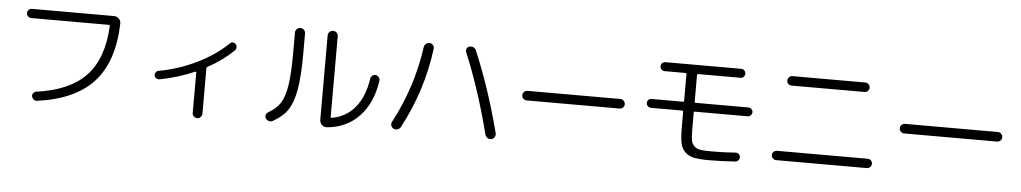

<svg xmlns="http://www.w3.org/2000/svg" viewBox="-41 -1106 8081 1520"><g transform="rotate(5 4000.0 -346.0)"><path d="M167 -629.9Q152.3 -629.9 141.1 -641.1Q129.9 -652.3 129.9 -667Q129.9 -681.6 141.1 -692.4Q152.3 -703.1 167 -703.1H817.4Q840.8 -703.1 857.4 -686.5Q874 -669.9 873 -647.5Q864.3 -344.7 716.8 -183.1Q569.3 -21.5 268.6 18.6Q253.9 20.5 242.7 11.2Q231.4 2 227.5 -12.7Q224.6 -26.4 233.9 -38.6Q243.2 -50.8 256.8 -52.7Q521.5 -88.9 650.4 -225.6Q779.3 -362.3 792 -622.1Q792 -629.9 783.2 -629.9Z M1220.7 -235.4Q1207 -233.4 1194.3 -241.2Q1181.6 -249 1179.7 -262.7Q1177.7 -275.4 1186 -287.6Q1194.3 -299.8 1208 -301.8Q1362.3 -329.1 1507.3 -399.9Q1652.3 -470.7 1751 -567.4Q1760.7 -577.1 1774.4 -576.7Q1788.1 -576.2 1796.9 -565.4Q1806.6 -555.7 1806.2 -541Q1805.7 -526.4 1795.9 -515.6Q1706.1 -428.7 1587.9 -365.2Q1581.1 -362.3 1583 -351.6V-346.7V5.9Q1583 21.5 1571.8 33.2Q1560.5 44.9 1544.9 44.9Q1529.3 44.9 1517.6 33.7Q1505.9 22.5 1505.9 5.9V-315.4Q1505.9 -318.4 1502.9 -319.8Q1500 -321.3 1497.1 -320.3Q1362.3 -261.7 1220.7 -235.4Z M2573.2 27.3Q2549.8 28.3 2533.2 12.2Q2516.6 -3.9 2516.6 -28.3V-697.3Q2516.6 -713.9 2528.3 -725.6Q2540 -737.3 2557.1 -737.3Q2574.2 -737.3 2585.4 -725.6Q2596.7 -713.9 2596.7 -697.3V-57.6Q2596.7 -48.8 2606.4 -50.8Q2719.7 -70.3 2790.5 -156.7Q2861.3 -243.2 2881.8 -384.8Q2883.8 -399.4 2896 -409.7Q2908.2 -419.9 2923.3 -418Q2938.5 -416 2948.2 -403.3Q2958 -390.6 2956.1 -376Q2930.7 -198.2 2830.1 -91.8Q2729.5 14.6 2573.2 27.3ZM2142.6 14.6Q2128.9 22.5 2112.3 18.1Q2095.7 13.7 2086.9 0Q2079.1 -12.7 2082.5 -27.3Q2085.9 -42 2099.6 -49.8Q2164.1 -85.9 2195.8 -135.7Q2227.5 -185.5 2242.2 -278.3Q2256.8 -371.1 2256.8 -540V-697.3Q2256.8 -713.9 2268.6 -725.6Q2280.3 -737.3 2297.4 -737.3Q2314.5 -737.3 2325.7 -725.6Q2336.9 -713.9 2336.9 -697.3V-540Q2336.9 -357.4 2317.9 -250.5Q2298.8 -143.6 2258.8 -85.4Q2218.8 -27.3 2142.6 14.6Z M3829.1 -25.4Q3742.2 -368.2 3621.1 -660.2Q3615.2 -673.8 3621.1 -688.5Q3627 -703.1 3641.6 -707Q3657.2 -711.9 3672.9 -705.6Q3688.5 -699.2 3695.3 -683.6Q3819.3 -390.6 3909.2 -43Q3913.1 -27.3 3904.8 -12.2Q3896.5 2.9 3879.4 6.8Q3862.3 10.7 3848.1 1Q3834 -8.8 3829.1 -25.4ZM3100.6 -7.8Q3085.9 -14.6 3081.1 -30.3Q3076.2 -45.9 3084 -60.5Q3237.3 -349.6 3282.2 -670.9Q3284.2 -687.5 3297.4 -698.2Q3310.5 -709 3327.1 -708Q3343.8 -707 3354 -694.3Q3364.3 -681.6 3362.3 -666Q3318.4 -325.2 3157.2 -25.4Q3149.4 -10.7 3132.8 -5.4Q3116.2 0 3100.6 -7.8Z M4131.8 -322.3Q4116.2 -322.3 4104.5 -333Q4092.8 -343.8 4092.8 -359.9Q4092.8 -376 4104.5 -387.2Q4116.2 -398.4 4131.8 -398.4H4868.2Q4883.8 -398.4 4895.5 -387.2Q4907.2 -376 4907.2 -359.9Q4907.2 -343.8 4895.5 -333Q4883.8 -322.3 4868.2 -322.3Z M5115.2 -349.6Q5101.6 -349.6 5090.8 -360.4Q5080.1 -371.1 5080.1 -385.3Q5080.1 -399.4 5090.3 -409.7Q5100.6 -419.9 5115.2 -419.9H5365.2Q5373 -419.9 5373 -428.7V-639.6Q5373 -647.5 5365.2 -648.4H5199.2Q5184.6 -648.4 5173.8 -658.7Q5163.1 -668.9 5163.1 -684.1Q5163.1 -699.2 5173.3 -709.5Q5183.6 -719.7 5199.2 -719.7H5800.8Q5815.4 -719.7 5826.2 -709.5Q5836.9 -699.2 5836.9 -684.1Q5836.9 -668.9 5826.7 -658.7Q5816.4 -648.4 5800.8 -648.4H5464.8Q5457 -648.4 5457 -639.6V-428.7Q5457 -419.9 5464.8 -419.9H5884.8Q5898.4 -419.9 5909.2 -409.7Q5919.9 -399.4 5919.9 -385.3Q5919.9 -371.1 5909.7 -360.4Q5899.4 -349.6 5884.8 -349.6H5464.8Q5457 -349.6 5457 -340.8V-217.8Q5457 -157.2 5461.4 -126.5Q5465.8 -95.7 5485.8 -76.2Q5505.9 -56.6 5536.1 -52.2Q5566.4 -47.9 5627 -47.9Q5724.6 -47.9 5815.4 -54.7Q5830.1 -55.7 5840.3 -46.4Q5850.6 -37.1 5851.6 -22Q5852.5 -6.8 5842.3 3.9Q5832 14.6 5817.4 15.6Q5720.7 22.5 5613.3 23.4Q5535.2 23.4 5491.2 14.6Q5447.3 5.9 5418.9 -22Q5390.6 -49.8 5381.8 -93.8Q5373 -137.7 5373 -216.8V-340.8Q5373 -349.6 5365.2 -349.6Z M6210.9 -697.3H6789.1Q6804.7 -697.3 6815.9 -686Q6827.1 -674.8 6827.1 -658.7Q6827.1 -642.6 6815.9 -632.3Q6804.7 -622.1 6789.1 -622.1H6210.9Q6195.3 -622.1 6184.1 -632.3Q6172.9 -642.6 6172.9 -658.7Q6172.9 -674.8 6184.1 -686Q6195.3 -697.3 6210.9 -697.3ZM6140.6 -23.4Q6125 -23.4 6113.8 -34.2Q6102.5 -44.9 6102.5 -61Q6102.5 -77.1 6113.8 -87.4Q6125 -97.7 6140.6 -97.7H6859.4Q6875 -97.7 6886.2 -87.4Q6897.5 -77.1 6897.5 -61Q6897.5 -44.9 6886.2 -34.2Q6875 -23.4 6859.4 -23.4Z M7131.8 -322.3Q7116.2 -322.3 7104.5 -333Q7092.8 -343.8 7092.8 -359.9Q7092.8 -376 7104.5 -387.2Q7116.2 -398.4 7131.8 -398.4H7868.2Q7883.8 -398.4 7895.5 -387.2Q7907.2 -376 7907.2 -359.9Q7907.2 -343.8 7895.5 -333Q7883.8 -322.3 7868.2 -322.3Z"/></g></svg>

Font: Rounded Mgen+ 1m regular
Style: Regular
Weight: 400
Designer: [Source Han Sans]
Ryoko NISHIZUKA  (kana & ideographs); Paul D. Hunt (Latin, Greek & Cyrillic); Wenlong ZHANG  (bopomofo
Version: Version 1.059.20150602